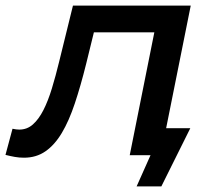

<svg xmlns="http://www.w3.org/2000/svg" viewBox="-68 -552 758 683"><path d="M418 111 467.5 0H393.5L481 -437H266L238.5 -325Q219 -246.5 198.2 -184.2Q177.5 -122 152 -79.2Q126.5 -36.5 93.8 -13.8Q61 9 17.5 9Q0 9 -15.2 6.2Q-30.5 3.5 -48.5 -1L-23.5 -94Q-10 -91 0.5 -91Q28.5 -91 49.2 -109.5Q70 -128 86.5 -160.5Q103 -193 116.5 -237.2Q130 -281.5 142.5 -333L191.5 -532H610.5L523 -96H609L506 111Z"/></svg>

Font: Argentum Sans
Style: Italic
Weight: 400
Italic angle: -11.3099°
Designer: Julieta Ulanovsky, Owen Earl, Rasmus Andersson, Cristiano Sobral
Foundry: The Argentum Sans Project Authors
Version: Version 3.131; ttfautohint (v1.8.4.7-5d5b-dirty)